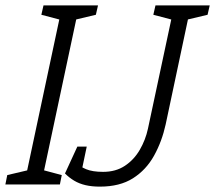

<svg xmlns="http://www.w3.org/2000/svg" viewBox="-63 -687 801 715"><path d="M27 0 169 -667H232L90 0ZM99 -667H179L167 -612L91 -632ZM-43 0 -36 -35 49 -55 37 0ZM80 0 92 -55 167 -35 160 0ZM210 -612 222 -667H302L294 -632ZM554 -224Q540 -160 510.5 -107Q481 -54 432 -23Q383 8 309 8Q279 8 255.5 2.5Q232 -3 213.5 -14Q195 -25 179 -41L215 -83Q234 -67 257.5 -57Q281 -47 321 -47Q368 -47 402 -69.5Q436 -92 457.5 -129Q479 -166 488 -208L586 -667H648ZM516 -667H596L584 -612L508 -632ZM626 -612 638 -667H718L710 -632ZM260 -141 239 -41H179L225 -141Z"/></svg>

Font: Epunda Slab Light
Style: Italic
Weight: 300
Italic angle: -12°
Designer: Simon Atzbach
Foundry: typofactur
Version: Version 1.102